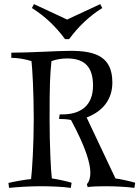

<svg xmlns="http://www.w3.org/2000/svg" viewBox="-20 -905 677 933"><path d="M306 -810 145 -885 135 -866C199 -826 251 -776 296 -715H316C361 -776 413 -826 477 -866L467 -885ZM131 -35C101 -32 50 -23 21 -16L24 8C70 3 134 0 180 0C220 0 284 2 324 8L328 -17C306 -24 255 -35 232 -38C227 -72 221 -204 221 -325C221 -499 223 -535 230 -608C255 -617 280 -621 306 -621C394 -621 432 -577 432 -489C432 -395 376 -349 282 -349H270L267 -327C287 -327 305 -326 325 -322C396 -190 419 -112 419 -67C419 -37 411 -19 402 -10L406 4C429 1 460 0 492 0C542 0 596 3 633 8L637 -17C615 -24 564 -35 541 -38L401 -334C479 -364 526 -421 526 -504C526 -628 447 -658 323 -658C261 -658 127 -649 35 -649V-624C64 -624 103 -618 133 -608C137 -574 144 -460 144 -325C144 -204 136 -72 131 -35Z"/></svg>

Font: Almendra
Style: Regular
Weight: 400
Designer: Ana Sanfelippo
Foundry: Ana Sanfelippo
Version: Version 1.003